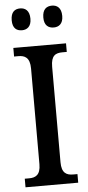

<svg xmlns="http://www.w3.org/2000/svg" viewBox="-61 -946 449 980"><g transform="rotate(-5 163.5 -456.0)"><path d="M244 -800C269 -800 292 -814 292 -855C292 -898 269 -912 244 -912C217 -912 195 -898 195 -855C195 -814 217 -800 244 -800ZM81 -800C106 -800 129 -814 129 -855C129 -898 106 -912 81 -912C54 -912 33 -898 33 -855C33 -814 54 -800 81 -800ZM29 0H299V-44H277C243 -44 218 -56 218 -112V-601C218 -659 242 -670 277 -670H299V-714H29V-670H51C83 -670 110 -659 110 -601V-111C110 -55 83 -44 51 -44H29Z"/></g></svg>

Font: Noto Serif Devanagari Condensed Medium
Style: Regular
Weight: 500
Width: 3
Designer: Universal Thirst, Indian Type Foundry and the Monotype Design Team
Foundry: Monotype Imaging Inc.
Version: Version 2.004